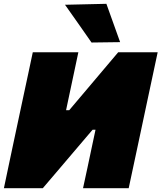

<svg xmlns="http://www.w3.org/2000/svg" viewBox="-28 -987 846 1007"><path d="M-7.5 0Q4.5 -56.5 15.2 -108Q26 -159.5 41 -230L93 -474Q108 -544.5 119.8 -599Q131.5 -653.5 144 -713H383Q371 -656.5 359.5 -602.2Q348 -548 333 -477.5L318.5 -409H335L431 -522.5Q470 -568.5 508.5 -614.2Q547 -660 592 -713H799Q786.5 -654 774.8 -599.5Q763 -545 748 -474L696 -229.5Q681 -159.5 670 -107.8Q659 -56 647 0H407.5Q419.5 -55.5 430.8 -107.8Q442 -160 456 -227L473 -306.5H457.5L357.5 -189Q312.5 -136 273.5 -90.2Q234.5 -44.5 196.5 0ZM452 -764Q419 -811.5 384.2 -861Q349.5 -910.5 313 -962L530 -967Q548.5 -916 566.2 -866Q584 -816 602 -766Z"/></svg>

Font: Commissioner Black
Style: Italic
Weight: 900
Italic angle: -12°
Designer: Kostas Bartsokas
Foundry: Kostas Bartsokas
Version: Version 1.000; ttfautohint (v1.8.3)